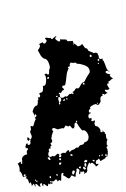

<svg xmlns="http://www.w3.org/2000/svg" viewBox="-20 -671 458 696"><path d="M44 -78 46 -79 48 -80Q51 -82 51 -83L53 -84H57Q59 -85 60.5 -85.5Q62 -86 61 -87Q55 -106 79 -112Q74 -122 81 -129Q83 -132 79 -134H75Q71 -136 73 -142L74 -146L75 -150Q80 -150 81 -151V-149L80 -148L81 -146L82 -145L83 -146Q88 -145 90 -150Q92 -155 89 -159Q91 -161 91 -162Q92 -163 90 -165Q88 -166 87 -165Q85 -163 85 -161Q81 -160 79 -165Q78 -168 80 -174L83 -172L86 -169Q90 -165 92 -167Q97 -174 94 -181L91 -187Q89 -193 89 -195Q93 -199 92 -205L91 -210Q90 -211 92 -215Q101 -209 103 -221L104 -226L106 -231Q108 -238 110 -239Q107 -242 106 -247V-250Q101 -264 98 -265Q99 -272 103 -280Q108 -288 115 -289Q117 -295 117 -298Q118 -302 116 -306Q120 -308 119 -312L118 -316L117 -320Q120 -317 122 -317Q124 -319 125 -321Q127 -323 125 -326Q124 -330 121 -331L124 -333L127 -335Q132 -336 133 -338Q136 -341 136 -349V-355L135 -360Q140 -358 144 -363Q147 -368 147 -377Q148 -382 146 -392Q145 -399 141 -399Q143 -404 147 -404Q150 -404 154 -400Q158 -401 158 -409V-415Q158 -419 159 -420Q163 -425 158 -439Q154 -452 146 -457Q136 -458 128 -469L123 -478L117 -489L121 -494L124 -500Q127 -508 121 -511L135 -518Q136 -514 139 -513Q141 -513 145 -515Q146 -516 148 -520Q150 -523 148 -526L145 -529Q142 -532 144 -533Q145 -535 152 -534L157 -533Q162 -533 163 -534Q166 -529 168 -529Q170 -529 172 -532L177 -536Q182 -542 185 -537Q179 -535 180 -531Q181 -528 187 -524Q192 -520 196 -521Q199 -522 198 -529Q199 -528 208 -528H215Q220 -528 221 -527Q223 -520 231 -522H238Q241 -523 244 -523Q244 -517 248 -514L252 -511L257 -508Q261 -501 267 -504L273 -507L278 -512Q278 -510 284 -503Q289 -496 290 -496Q294 -497 297 -493L299 -489L302 -486Q317 -481 320 -478Q326 -482 333 -478L337 -470L338 -466V-462Q341 -454 352 -459V-453Q354 -450 356 -450Q356 -449 357.5 -445.5Q359 -442 360 -440L364 -429Q368 -416 377 -412L375 -411Q371 -418 363 -412Q361 -407 369 -404Q376 -401 381 -403Q375 -397 381 -393L383 -391L386 -389Q389 -388 389 -385Q386 -386 382 -382L378 -378L374 -376Q372 -374 373 -372L374 -370V-368Q370 -369 369 -367.5Q368 -366 369 -362L373 -355L377 -350Q373 -343 362 -346Q358 -344 362 -340Q366 -336 370 -335Q360 -329 359 -328Q353 -332 351.5 -331Q350 -330 352 -323Q346 -324 344 -316V-309L345 -303L342 -298L339 -293Q334 -288 328 -294Q327 -294 321 -292Q319 -292 317 -290Q315 -288 313 -288Q303 -282 308 -276Q306 -276 304 -274Q302 -272 302 -269Q302 -265 303 -264Q305 -262 309 -263L310 -261Q302 -259 301 -254Q299 -248 303 -242H306L308 -243Q312 -243 313 -240Q309 -233 313 -232Q318 -230 322 -236Q324 -232 324 -230L323 -226L322 -223L323 -221L324 -218Q325 -214 327 -214Q338 -214 345 -198Q342 -196 343 -195Q344 -194 348 -192Q351 -191 352 -192Q354 -194 349 -198Q351 -198 352 -197L355 -195Q356 -190 361 -192Q358 -187 364 -184V-178L365 -173Q366 -166 371 -164Q367 -163 367 -157V-147Q371 -143 370 -142L368 -140Q366 -138 366 -137Q374 -124 369 -104Q366 -104 364 -102Q363 -101 361 -97L344 -87L343 -89L342 -91L339 -96Q336 -96 335 -92Q330 -92 328 -87Q326 -82 328 -77Q329 -76 330 -77H333Q337 -78 337 -75L336 -74L334 -72L331 -69Q326 -66 326 -72L321 -76L316 -80Q309 -83 307 -75Q307 -82 304 -81Q302 -81 300 -75Q298 -71 296 -63Q295 -56 297 -54L296 -51L295 -48Q293 -43 290 -45L289 -44L288 -42Q286 -40 285 -41Q286 -42 286 -45Q286 -46 285 -47Q284 -48 284 -49Q283 -50 280 -50Q278 -48 277 -46Q276 -46 276 -47Q276 -48 275 -49Q274 -50 272 -49Q271 -48 271 -47Q271 -44 272 -43L270 -41L268 -39Q266 -43 267 -47L268 -51V-55L265 -58L262 -60Q258 -61 257 -57Q258 -53 257 -49L255 -43Q253 -37 255 -32Q252 -29 247 -32L243 -34Q240 -36 238 -34Q234 -24 229 -24Q227 -24 220 -29L214 -33L208 -36L209 -38L210 -40Q211 -42 209 -44Q205 -45 203.5 -42.5Q202 -40 202 -34V-23Q202 -16 201 -15Q194 -22 190 -13Q185 -21 183 -21Q182 -21 179 -18L176 -15L172 -13L171 -14H169L168 -12L169 -11Q170 -10 170 -7L169 -3Q163 -10 160 -2Q158 -5 157 -5.5Q156 -6 155 -4L154 0V4Q152 4 147 1L144 -1L142 -3Q137 -7 137 0Q137 2 137 5L135 2L132 0Q134 -4 131 -7Q130 -8 127 -6Q125 -4 125 -1Q125 3 129 4Q124 7 120 3L116 -1L112 -4Q108 -5 108 -1Q108 2 110 4Q108 6 106 3Q106 1 105 -1Q103 -5 101 -5L100 -2L98 0Q96 3 95 3Q95 -1 94 -4Q92 -8 91 -9Q89 -11 88 -11Q88 -9 89 -6Q86 -6 85 -9L83 -16Q80 -24 73 -25Q79 -31 75 -32Q72 -32 66 -29Q62 -31 61 -35L59 -41Q56 -48 51 -50Q53 -65 44 -78ZM181 -107 185 -111Q188 -114 191 -114Q194 -110 196 -110Q193 -105 194 -102Q196 -100 199 -101Q202 -102 202 -105Q204 -108 199 -111Q207 -120 217 -116L220 -120L223 -124Q228 -128 231 -125V-121Q232 -118 234 -120Q235 -124 241 -127L247 -129L251 -131Q252 -134 257 -136H261L265 -137Q267 -142 269 -143L272 -145L276 -146Q284 -147 286 -155Q300 -158 301 -171Q302 -181 295 -191Q287 -202 278 -198Q274 -202 266 -213L261 -221Q258 -226 255 -227Q249 -225 250 -216V-212L249 -209Q248 -206 245 -205Q243 -205 240 -208L236 -213Q231 -218 228 -212Q220 -216 218 -216Q216 -214 211 -205Q210 -208 200 -205L193 -203Q190 -202 188 -202L184 -204L179 -206Q173 -208 170 -205Q168 -203 170 -198Q173 -194 174 -194Q171 -193 168 -181L167 -173Q166 -171 166 -168Q168 -166 169 -162Q170 -159 168 -155Q163 -153 163 -150L165 -147L167 -143Q163 -142 163 -139V-132Q158 -134 157 -129Q155 -125 159 -124Q153 -115 156 -107Q160 -98 171 -106Q176 -102 181 -107ZM217 -323Q219 -318 225 -323L230 -328Q232 -331 233 -331Q238 -328 242 -335Q240 -333 242 -331L244 -329L246 -331V-334Q246 -336 244 -336H242L245 -339Q247 -341 248 -340L251 -345L254 -349Q257 -353 263 -350Q266 -352 269 -356L273 -364Q278 -373 286 -375Q293 -391 305 -408Q307 -425 290 -433Q280 -437 274 -438Q272 -439 267 -439.5Q262 -440 259 -440Q254 -445 251 -444L247 -443H242Q236 -446 234 -441Q231 -437 234 -431L230 -430L227 -428Q224 -426 229 -423Q222 -411 221 -394L219 -378Q218 -369 216 -363Q214 -361 213 -361H211Q207 -361 205 -356Q204 -356 204.5 -355.5Q205 -355 206 -354L208 -352L210 -350Q215 -345 207 -343Q205 -343 204 -339L202 -336L201 -334H199L197 -335Q193 -335 193 -334L194 -331L196 -329Q199 -327 196 -324Q203 -309 217 -323ZM194 -294 196 -292Q198 -292 199 -295Q199 -296 198 -298Q197 -300 197 -301Q200 -302 202 -307Q202 -312 201 -314Q200 -318 197 -319Q194 -320 191 -317V-313L192 -309Q192 -304 195 -301Q193 -296 194 -294ZM246 -53Q243 -53 242 -49Q241 -45 242 -41Q244 -38 247 -38L252 -49Q248 -54 246 -53ZM281 -64Q281 -61 282 -60L286 -56Q290 -56 291 -59Q293 -61 289 -63L287 -65L285 -67Q282 -67 281 -64ZM108 -246H109Q112 -249 112 -252Q112 -254 110 -256Q108 -258 107 -256Q105 -254 106 -250Q106 -248 107 -247ZM286 -83Q287 -82 290 -83Q293 -83 294 -84Q297 -86 297 -87Q294 -92 292 -92L288 -90L285 -87Q284 -86 286 -83ZM286 -73Q286 -72 286.5 -70.5Q287 -69 288 -68Q290 -66 291 -67Q292 -67 293 -72V-74L292 -78L289 -81L287 -79Q286 -77 286 -73ZM160 -100 158 -101H155L153 -100Q152 -99 153 -98Q154 -94 158 -92Q160 -90 162 -91Q163 -92 163 -94ZM197 -81H195Q194 -80 194 -77Q194 -76 196 -74Q198 -72 199 -74Q201 -76 202 -79Q204 -82 200 -82ZM242 -111Q241 -112 238 -112Q236 -112 235 -111Q234 -110 235 -108L237 -107L239 -106Q241 -105 243 -107Q244 -108 242 -111ZM66 -35Q66 -34 67 -33Q70 -30 71 -32L73 -36Q74 -39 71 -39H69L67 -38Q65 -36 66 -35ZM310 -472Q308 -474 307 -472L305 -470Q305 -467 306 -466Q307 -463 311 -465Q314 -468 312 -469Q312 -470 310 -472ZM266 -63Q266 -62 267 -62Q268 -62 269 -61Q270 -60 272 -61Q273 -62 273 -65Q274 -68 271 -68L269 -67L267 -66Q266 -65 266 -63ZM152 -385Q154 -384 155 -385L157 -387Q159 -390 157 -392Q156 -393 153 -391L151 -389Q151 -386 152 -385ZM210 -305H212L214 -306L215 -308Q215 -313 213 -313Q211 -312 209 -307Q209 -306 210 -305ZM339 -456Q339 -458 337 -458Q336 -458 335 -457Q334 -456 334 -453Q334 -452 337 -450Q339 -448 339 -451Q341 -454 339 -456ZM190 -36Q190 -39 186 -40Q184 -40 184 -38Q184 -36 185 -35Q186 -34 188 -34Q190 -34 190 -36ZM315 -89 317 -87Q318 -86 321 -86Q323 -86 323 -88Q324 -91 321 -91Q319 -93 317 -91ZM196 -91Q200 -89 201 -92Q203 -94 200 -97Q196 -99 195 -96Q193 -94 196 -91ZM165 -28V-31Q164 -33 161 -32Q158 -30 160 -28L161 -27Q162 -26 162 -25H164ZM361 -110Q361 -108 362 -107L364 -105Q365 -105 367 -107V-110Q365 -113 364 -112Q363 -112 361 -110ZM55 -80Q56 -76 59 -77Q61 -79 61 -81Q60 -85 57 -84Q55 -82 55 -80ZM280 -368 282 -365 284 -364Q285 -364 287 -366Q287 -368 285 -370Q282 -372 281 -371Q280 -370 280 -368ZM163 -10Q163 -9 165 -9Q166 -8 167 -10Q168 -12 167 -13Q165 -15 164 -15Q162 -15 162 -13Q162 -11 163 -10ZM225 -311Q225 -313 224 -314L222 -316L220 -314V-312L222 -310Q224 -310 225 -311ZM256 -233Q254 -231 256 -229Q256 -227 257 -227L259 -228L260 -230Q260 -232 259 -233Q258 -234 256 -233ZM185 -319Q187 -319 189 -321Q190 -322 187 -324Q185 -324 183 -322Q182 -321 185 -319ZM347 -108 349 -107H352Q353 -107 353 -109Q353 -111 351 -111Q349 -111 348 -110Q347 -109 347 -108ZM113 -11Q114 -10 116 -13V-15L114 -16H113L112 -14Q110 -11 113 -11ZM107 -19V-17L109 -15L111 -17Q112 -18 111 -19Q110 -20 109 -20Q107 -20 107 -19ZM335 -296V-298L333 -299L332 -298L331 -296Q331 -295 333 -295Q334 -295 335 -296ZM339 -107V-105L341 -104H342L343 -106Q343 -107 341 -109Q339 -109 339 -107ZM334 -442 335 -440 336 -439 338 -440Q340 -442 338 -443Q336 -444 335 -443Q334 -443 334 -442ZM244 -512 245 -510Q245 -509 246 -510Q248 -510 248 -511L247 -513L245 -514Q244 -513 244 -512ZM403 -611 404 -612ZM312 -651Z"/></svg>

Font: Kom-post
Style: Regular
Weight: 400
Designer: @guaschetti
Foundry: guaschetti
Version: Version 1.00 December 6, 2021, initial release